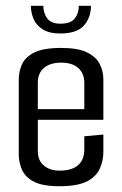

<svg xmlns="http://www.w3.org/2000/svg" viewBox="-20 -641 423 665"><path d="M186 4Q127 4 97 -12Q67 -28 56 -53.5Q45 -79 45 -106V-365Q45 -393 56 -418Q67 -443 98.5 -459Q130 -475 192 -475Q250 -475 281.5 -459.5Q313 -444 325.5 -419Q338 -394 338 -366V-258L272 -254V-354Q272 -387 251 -405.5Q230 -424 192 -424Q154 -424 132.5 -406Q111 -388 111 -354V-118Q111 -85 132 -67.5Q153 -50 186 -50Q228 -50 250 -68.5Q272 -87 272 -124V-169L338 -175V-115Q338 -83 325 -55.5Q312 -28 279.5 -12Q247 4 186 4ZM55 -226V-263H338V-226ZM189 -525Q150 -525 127.5 -539.5Q105 -554 96 -576Q87 -598 87 -621H130Q130 -596 143.5 -577.5Q157 -559 189 -559Q225 -559 239 -577Q253 -595 253 -621H295Q295 -580 270.5 -552.5Q246 -525 189 -525Z"/></svg>

Font: Smooch Sans Thin Medium
Style: Regular
Weight: 500
Version: Version 1.010